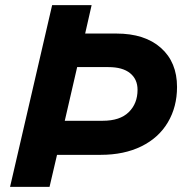

<svg xmlns="http://www.w3.org/2000/svg" viewBox="-20 -724 714 744"><path d="M431 -594Q541 -594 603.5 -538.5Q666 -483 666 -387Q666 -310 630.5 -250Q595 -190 528 -157Q461 -124 370 -124H201L172 0H19L182 -704H335L310 -594ZM378 -256Q445 -256 479 -289.5Q513 -323 513 -376Q513 -417 484 -440.5Q455 -464 400 -464H279L231 -256Z"/></svg>

Font: CBA Beacon Sans Extra Bold
Style: Italic
Weight: 800
Italic angle: -13°
Designer: Wei Huang
Foundry: Wei Huang
Version: Version 1.002